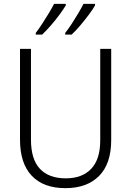

<svg xmlns="http://www.w3.org/2000/svg" viewBox="-20 -968 682 998"><path d="M558 -240Q558 -117 495 -53.5Q432 10 320 10Q206 10 145 -54.5Q84 -119 84 -242V-714H141V-242Q141 -140 187.5 -90.5Q234 -41 322 -41Q407 -41 454 -90.5Q501 -140 501 -238V-714H558ZM474 -940Q463 -920 442 -892Q421 -864 397 -835.5Q373 -807 352 -788H319V-797Q335 -817 353 -844.5Q371 -872 387.5 -900Q404 -928 414 -948H474ZM322 -940Q310 -920 289.5 -892Q269 -864 244.5 -836Q220 -808 199 -788H166V-797Q182 -818 200 -845.5Q218 -873 234.5 -900.5Q251 -928 261 -948H322Z"/></svg>

Font: Noto Sans Sinhala SemiCondensed Light
Style: Regular
Weight: 300
Width: 4
Designer: Jelle Bosma - Monotype Design Team
Foundry: Monotype Imaging Inc.
Version: Version 2.006; ttfautohint (v1.8.4.7-5d5b)